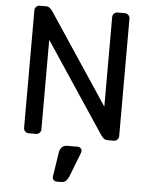

<svg xmlns="http://www.w3.org/2000/svg" viewBox="-62 -750 817 1050"><g transform="rotate(5 347.0 -225.0)"><path d="M86 0ZM546 0Q532 0 522.5 -9.5Q513 -19 506 -30L181 -519V-27Q181 -16 173 -8Q165 0 154 0H113Q102 0 94 -8Q86 -16 86 -27V-673Q86 -684 94 -692Q102 -700 113 -700H148Q162 -700 171.5 -690.5Q181 -681 188 -670L513 -181V-673Q513 -684 521 -692Q529 -700 540 -700H581Q592 -700 600 -692Q608 -684 608 -673V-27Q608 -16 600 -8Q592 0 581 0ZM287 89Q289 75 299.5 62.5Q310 50 330 50H388Q397 50 403.5 56.5Q410 63 410 72Q410 76 409 79L355 218Q351 228 341.5 239Q332 250 312 250H288Q279 250 272.5 243.5Q266 237 266 228V226Z"/></g></svg>

Font: Rubik
Style: Regular
Weight: 400
Designer: Hubert & Fischer
Foundry: Hubert & Fischer
Version: Version 1.002; ttfautohint (v1.6)